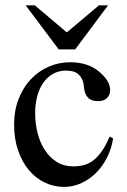

<svg xmlns="http://www.w3.org/2000/svg" viewBox="-20 -697 484 731"><path d="M410.6 -169.9Q404.3 -129.4 386.7 -95.5Q369.1 -61.5 344 -37.1Q318.8 -12.7 288.1 1Q257.3 14.6 224.1 14.6Q184.6 14.6 149.9 -2.2Q115.2 -19 89.4 -50Q63.5 -81.1 48.6 -125Q33.7 -168.9 33.7 -223.1Q33.7 -276.4 50.8 -320.1Q67.9 -363.8 96.9 -394.8Q126 -425.8 164.8 -442.9Q203.6 -460 247.1 -460Q314 -460 356 -425.3Q377 -408.2 388.2 -390.1Q399.4 -372.1 399.4 -353.5Q399.4 -336.4 387.9 -324.2Q376.5 -312 353.5 -312Q346.2 -312 337.4 -313.5Q328.6 -314.9 320.6 -320.6Q312.5 -326.2 306.6 -337.6Q300.8 -349.1 299.3 -369.1Q296.9 -395.5 281 -411.9Q265.1 -428.2 231.4 -428.2Q203.6 -428.2 181.6 -415.8Q159.7 -403.3 144.5 -381.6Q129.4 -359.9 121.6 -330.1Q113.8 -300.3 113.8 -265.6Q113.8 -226.1 123.3 -189.5Q132.8 -152.8 151.4 -124.8Q169.9 -96.7 196.8 -80.1Q223.6 -63.5 258.8 -63.5Q279.3 -63.5 298.1 -68.1Q316.9 -72.8 334 -85.4Q351.1 -98.1 366.9 -120.4Q382.8 -142.6 397.5 -177.2ZM266.1 -508.8H203.6L77.6 -676.8H112.3L234.4 -573.7L356.9 -676.8H391.6Z"/></svg>

Font: Doulos SIL Compact
Style: Regular
Weight: 400
Designer: Walt Agee, Victor Gaultney, Peter Martin, Debbi Hosken
Foundry: SIL International
Version: Version 4.110; 2011; Maintenance release ; LnSpcTght